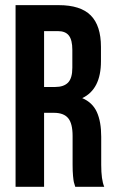

<svg xmlns="http://www.w3.org/2000/svg" viewBox="-20 -720 442 740"><path d="M381.8 0H270Q266.1 -12.2 264.6 -18.3Q263.2 -24.4 261.5 -41.7Q259.8 -59.1 259.8 -85.9V-195.8Q259.8 -244.1 242.7 -264.6Q225.6 -285.2 188 -285.2H149.9V0H40V-700.2H206.1Q290.5 -700.2 329.8 -660.6Q369.1 -621.1 369.1 -539.1V-483.9Q369.1 -376 296.9 -341.8Q336.4 -325.2 353.3 -288.1Q370.1 -251 370.1 -192.9V-85Q370.1 -26.9 381.8 0ZM203.1 -600.1H149.9V-384.8H192.9Q225.6 -384.8 242.2 -401.6Q258.8 -418.5 258.8 -459V-527.8Q258.8 -565.4 245.6 -582.8Q232.4 -600.1 203.1 -600.1Z"/></svg>

Font: Bebas Neue Bold
Style: Regular
Weight: 700
Designer: Ryoichi Tsunekawa
Foundry: Ryoichi Tsunekawa
Version: Version 1.300